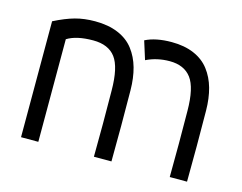

<svg xmlns="http://www.w3.org/2000/svg" viewBox="-74 -595 890 707"><g transform="rotate(15 370.5 -241.5)"><path d="M121.1 0H55.2V-441.9Q98.6 -463.9 133.1 -473.4Q167.5 -482.9 209 -482.9Q259.3 -482.9 296.6 -467.3Q334 -451.7 356.2 -422.6Q378.4 -393.6 388.9 -356Q399.4 -318.4 399.9 -271Q401.4 -135.7 399.9 0H333Q334.5 -126 333 -252Q332.5 -340.8 305.4 -377Q278.3 -413.1 220.2 -413.1Q156.2 -413.1 121.1 -391.1ZM400.9 -461.9Q440.4 -481.9 501 -481.9Q549.8 -481.9 586.2 -466.3Q622.6 -450.7 644.5 -421.9Q666.5 -393.1 677 -355.5Q687.5 -317.9 688 -271Q689.5 -135.3 688 0H622.1Q623.5 -126 622.1 -252Q621.6 -339.8 594.5 -376Q567.4 -412.1 512.2 -412.1Q463.9 -412.1 422.9 -392.1Z"/></g></svg>

Font: Kreadon
Style: Regular
Weight: 400
Designer: kohakuno
Foundry: StudioGnu
Version: Version 1.000;Glyphs 3.1.2 (3151)